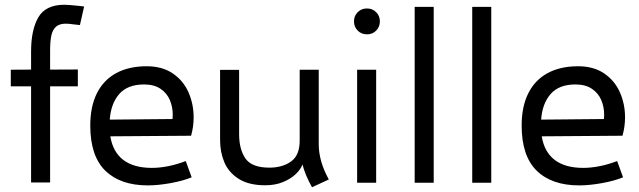

<svg xmlns="http://www.w3.org/2000/svg" viewBox="-20 -769 2691 808"><path d="M190.9 -557.1V-476.1L307.6 -476.6V-405.8H190.9V-1H110.8V-405.8H25.4V-475.6L110.8 -476.1V-552.2Q110.8 -644 141.6 -696.5Q172.4 -749 251 -749Q267.6 -749 313.5 -744.1L334 -741.7L316.4 -663.6Q298.3 -665.5 293.5 -666Q269.5 -669.4 257.3 -669.4Q230.5 -669.4 216.1 -657Q201.7 -644.5 196.3 -620.4Q190.9 -596.2 190.9 -557.1Z M761.7 -91.3 786.6 -22.9Q752 -8.3 698.7 1.5Q645.5 11.2 602.1 11.2Q486.8 11.2 423.3 -50.5Q359.9 -112.3 359.9 -240.7Q359.9 -320.8 387.9 -376.7Q416 -432.6 469.2 -461.4Q522.5 -490.2 597.2 -490.2Q663.1 -490.2 707.5 -459.7Q752 -429.2 773.4 -380.1Q794.9 -331.1 794.9 -274.9Q794.9 -236.3 784.2 -197.8L444.3 -195.3Q455.1 -129.4 499 -95.9Q543 -62.5 619.1 -62.5Q651.9 -62.5 688.5 -69.8Q725.1 -77.1 761.7 -91.3ZM441.9 -265.6 706.1 -268.1Q707 -279.8 707 -285.6Q707 -318.8 694.8 -347.9Q682.6 -377 655.5 -395.3Q628.4 -413.6 586.4 -413.6Q517.1 -413.6 481.9 -373.5Q446.8 -333.5 441.9 -265.6Z M1293 19Q1264.6 -31.7 1252.9 -76.7Q1245.6 -56.6 1224.9 -36.6Q1204.1 -16.6 1171.1 -2.9Q1138.2 10.7 1096.2 10.7Q1027.3 10.7 984.9 -16.1Q942.4 -43 924.3 -85.7Q906.2 -128.4 906.2 -179.7V-475.1H986.3V-204.6Q986.3 -140.6 1012.9 -102.1Q1039.6 -63.5 1113.8 -63.5Q1168.9 -63.5 1205.1 -89.6Q1241.2 -115.7 1241.2 -176.8V-475.6H1321.3V-161.1Q1321.8 -89.4 1363.8 -13.7Z M1469.7 -679.2Q1469.7 -702.1 1485.4 -717.8Q1501 -733.4 1524.4 -733.4Q1547.4 -733.4 1563 -717.8Q1578.6 -702.1 1578.6 -679.2Q1578.6 -655.8 1563 -640.1Q1547.4 -624.5 1524.4 -624.5Q1501 -624.5 1485.4 -640.1Q1469.7 -655.8 1469.7 -679.2ZM1482.9 -475.6H1563V0H1482.9Z M1725.1 -740.2H1805.2V0H1725.1Z M1967.3 -740.2H2047.4V0H1967.3Z M2577.1 -91.3 2602.1 -22.9Q2567.4 -8.3 2514.2 1.5Q2460.9 11.2 2417.5 11.2Q2302.2 11.2 2238.8 -50.5Q2175.3 -112.3 2175.3 -240.7Q2175.3 -320.8 2203.4 -376.7Q2231.4 -432.6 2284.7 -461.4Q2337.9 -490.2 2412.6 -490.2Q2478.5 -490.2 2522.9 -459.7Q2567.4 -429.2 2588.9 -380.1Q2610.4 -331.1 2610.4 -274.9Q2610.4 -236.3 2599.6 -197.8L2259.8 -195.3Q2270.5 -129.4 2314.5 -95.9Q2358.4 -62.5 2434.6 -62.5Q2467.3 -62.5 2503.9 -69.8Q2540.5 -77.1 2577.1 -91.3ZM2257.3 -265.6 2521.5 -268.1Q2522.5 -279.8 2522.5 -285.6Q2522.5 -318.8 2510.3 -347.9Q2498 -377 2470.9 -395.3Q2443.8 -413.6 2401.9 -413.6Q2332.5 -413.6 2297.4 -373.5Q2262.2 -333.5 2257.3 -265.6Z"/></svg>

Font: Selawik
Style: Regular
Weight: 400
Designer: Aaron Bell
Foundry: Microsoft Corporation
Version: Version 1.01